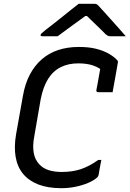

<svg xmlns="http://www.w3.org/2000/svg" viewBox="-20 -966 679 1006"><path d="M301 20Q232 20 182 1Q132 -18 101.5 -54.5Q71 -91 62 -143.5Q53 -196 64 -261L100 -463Q111 -527 136 -574.5Q161 -622 198 -654.5Q235 -687 284 -703.5Q333 -720 393 -720Q445 -720 483 -710.5Q521 -701 548.5 -685.5Q576 -670 593 -652Q596 -649 597 -646.5Q598 -644 598 -641.5Q598 -639 597 -635Q591 -601 584 -560.5Q577 -520 570 -483Q551 -483 532 -483Q513 -483 494 -483Q489 -483 486.5 -486Q484 -489 485 -494Q489 -515 493 -536.5Q497 -558 501 -582Q505 -606 510 -633L529 -586Q502 -611 469 -622.5Q436 -634 390 -634Q338 -634 298 -614Q258 -594 232 -552.5Q206 -511 193 -445L160 -254Q150 -203 156.5 -166Q163 -129 186 -105Q205 -84 235 -74.5Q265 -65 303 -65Q359 -65 403 -79.5Q447 -94 495 -128H511Q509 -118 507 -108Q505 -98 503.5 -88.5Q502 -79 500 -69.5Q498 -60 497 -51Q496 -46 494 -42.5Q492 -39 489 -36Q471 -20 441.5 -7.5Q412 5 376 12.5Q340 20 301 20ZM392 -946Q402 -946 418 -946Q434 -946 450 -946Q466 -946 476 -946Q484 -946 489 -942.5Q494 -939 506 -925Q514 -917 529 -900Q544 -883 563 -862Q582 -841 602 -818.5Q622 -796 639 -776Q622 -776 600.5 -776Q579 -776 562 -776Q550 -776 546 -778Q542 -780 534 -786Q520 -801 489.5 -830Q459 -859 415 -902L465 -882Q449 -882 432.5 -882Q416 -882 400 -882L456 -903Q398 -861 356 -830.5Q314 -800 282 -776H203Q198 -776 195.5 -777Q193 -778 193 -779.5Q193 -781 193 -783Q193 -787 198 -791.5Q203 -796 220 -810Q235 -822 258 -839.5Q281 -857 306 -877.5Q331 -898 354 -916Q377 -934 392 -946Z"/></svg>

Font: RecMonoLinear Nerd Font Mono
Style: Italic
Weight: 400
Italic angle: -10°
Monospace: yes
Version: Version 1.085; ttfautohint (v1.8.4.7-5d5b);Nerd Fonts 3.2.1